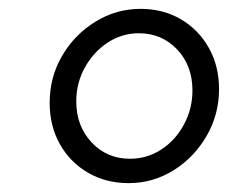

<svg xmlns="http://www.w3.org/2000/svg" viewBox="-20 -730 514 433"><path d="M270 -317Q219 -317 178.5 -340.5Q138 -364 115 -405Q92 -446 92 -498Q92 -556 120 -604Q148 -652 195 -681Q242 -710 297 -710Q348 -710 388 -686.5Q428 -663 451 -622Q474 -581 474 -529Q474 -472 446 -423.5Q418 -375 371.5 -346Q325 -317 270 -317ZM273 -372Q312 -372 344 -393Q376 -414 395 -449.5Q414 -485 414 -526Q414 -582 379.5 -618.5Q345 -655 293 -655Q255 -655 223 -634Q191 -613 171.5 -578Q152 -543 152 -501Q152 -446 186.5 -409Q221 -372 273 -372Z"/></svg>

Font: Red Hat Display VF
Style: Italic
Weight: 300
Italic angle: -12°
Designer: Pentagram, MCKL
Foundry: Pentagram, MCKL
Version: Version 1.010